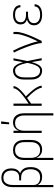

<svg xmlns="http://www.w3.org/2000/svg" viewBox="1248 -2036 1003 3540"><g transform="rotate(-90 1750.0 -266.5)"><path d="M69 215V-535Q69 -561 72.5 -586.5Q76 -612 85 -636Q94 -660 109 -681Q124 -702 145.5 -716.5Q167 -731 192.5 -737Q218 -743 243 -743Q267 -743 291 -738Q315 -733 335.5 -721Q356 -709 372 -691Q388 -673 397.5 -651Q407 -629 411 -605.5Q415 -582 415 -558Q415 -533 410.5 -509Q406 -485 395 -463Q384 -441 366 -424.5Q348 -408 325 -398Q354 -388 377 -368Q400 -348 414.5 -321.5Q429 -295 434 -265Q439 -235 439 -205Q439 -179 435.5 -152.5Q432 -126 422.5 -101.5Q413 -77 397.5 -55.5Q382 -34 360 -19Q338 -4 312 2Q286 8 260 8Q237 8 214.5 4Q192 0 171.5 -10Q151 -20 135 -36.5Q119 -53 109 -73V215ZM247 -29Q269 -29 291 -33.5Q313 -38 331.5 -50Q350 -62 363.5 -80.5Q377 -99 385 -119.5Q393 -140 396 -162Q399 -184 399 -207Q399 -228 396 -249.5Q393 -271 385 -291Q377 -311 363.5 -328.5Q350 -346 332 -357.5Q314 -369 293 -374Q272 -379 250 -379H194V-415H250Q268 -415 285.5 -419Q303 -423 318.5 -432.5Q334 -442 345 -456Q356 -470 363 -486.5Q370 -503 372.5 -521Q375 -539 375 -557Q375 -585 368 -613Q361 -641 343.5 -663Q326 -685 299 -695.5Q272 -706 243 -706Q223 -706 202.5 -701Q182 -696 166 -683.5Q150 -671 138.5 -653.5Q127 -636 120.5 -616.5Q114 -597 111.5 -576.5Q109 -556 109 -535V-140Q110 -115 121 -92Q132 -69 152.5 -54.5Q173 -40 197.5 -34.5Q222 -29 247 -29Z M569 215V-320Q569 -346 572.5 -372Q576 -398 586 -422.5Q596 -447 612.5 -468Q629 -489 651 -503Q673 -517 699 -522.5Q725 -528 751 -528Q777 -528 803.5 -522.5Q830 -517 853 -503.5Q876 -490 893 -469Q910 -448 920.5 -423.5Q931 -399 935 -373Q939 -347 939 -320V-200Q939 -174 935.5 -148.5Q932 -123 923 -99Q914 -75 898.5 -54Q883 -33 861.5 -18.5Q840 -4 814.5 2Q789 8 764 8Q738 8 713 1.5Q688 -5 667.5 -20Q647 -35 632.5 -56.5Q618 -78 609 -102V215ZM751 -29Q772 -29 793.5 -33.5Q815 -38 833 -50Q851 -62 864 -79Q877 -96 885 -116Q893 -136 896 -157.5Q899 -179 899 -200V-320Q899 -341 896 -362.5Q893 -384 885 -404Q877 -424 864 -441Q851 -458 833 -470Q815 -482 793.5 -486.5Q772 -491 751 -491Q730 -491 709 -486Q688 -481 671 -469Q654 -457 641.5 -440Q629 -423 621.5 -403Q614 -383 611.5 -362Q609 -341 609 -320V-200Q609 -179 611.5 -158Q614 -137 621.5 -117Q629 -97 641.5 -80Q654 -63 671 -51Q688 -39 709 -34Q730 -29 751 -29Z M1391 215V-320Q1391 -341 1388.5 -362Q1386 -383 1378.5 -402.5Q1371 -422 1359 -439.5Q1347 -457 1329.5 -469Q1312 -481 1291.5 -486Q1271 -491 1250 -491Q1229 -491 1208.5 -486Q1188 -481 1170.5 -469Q1153 -457 1141 -439.5Q1129 -422 1121.5 -402.5Q1114 -383 1111.5 -362Q1109 -341 1109 -320V0H1069V-520H1109V-418Q1117 -442 1131.5 -463.5Q1146 -485 1166.5 -500Q1187 -515 1212 -521.5Q1237 -528 1263 -528Q1288 -528 1313 -521.5Q1338 -515 1358.5 -500.5Q1379 -486 1393.5 -464.5Q1408 -443 1416.5 -419.5Q1425 -396 1428 -370.5Q1431 -345 1431 -320V215ZM1228 -600 1237 -748H1281L1263 -600Z M1569 0V-520H1609V-240Q1626 -252 1643 -263.5Q1660 -275 1676.5 -286.5Q1693 -298 1709.5 -310Q1726 -322 1742 -334.5Q1758 -347 1774 -360Q1790 -373 1805 -386.5Q1820 -400 1834.5 -414.5Q1849 -429 1861 -445.5Q1873 -462 1882 -481Q1891 -500 1891 -520H1931Q1931 -501 1924 -483Q1917 -465 1906.5 -449Q1896 -433 1883.5 -418.5Q1871 -404 1858 -390.5Q1845 -377 1830.5 -364Q1816 -351 1801.5 -338.5Q1787 -326 1772 -314.5Q1757 -303 1742 -291Q1758 -276 1773.5 -259.5Q1789 -243 1804 -226.5Q1819 -210 1833.5 -193Q1848 -176 1862 -158.5Q1876 -141 1888.5 -122.5Q1901 -104 1912 -84.5Q1923 -65 1931 -43.5Q1939 -22 1939 0H1899Q1899 -21 1891 -40.5Q1883 -60 1873 -78.5Q1863 -97 1851 -114Q1839 -131 1826 -147Q1813 -163 1799.5 -179Q1786 -195 1771.5 -210Q1757 -225 1742.5 -240Q1728 -255 1713 -269Q1687 -250 1661 -231.5Q1635 -213 1609 -195V0Z M2221 8Q2196 8 2171 1.5Q2146 -5 2125.5 -20Q2105 -35 2090.5 -56Q2076 -77 2067.5 -100.5Q2059 -124 2056 -149.5Q2053 -175 2053 -200V-320Q2053 -345 2056 -370.5Q2059 -396 2067.5 -419.5Q2076 -443 2090.5 -464Q2105 -485 2125.5 -500Q2146 -515 2171 -521.5Q2196 -528 2221 -528Q2243 -528 2263 -519.5Q2283 -511 2298.5 -495.5Q2314 -480 2325.5 -461.5Q2337 -443 2345.5 -423.5Q2354 -404 2361 -383.5Q2368 -363 2374 -342Q2382 -387 2389.5 -431.5Q2397 -476 2405 -520H2445Q2432 -456 2420 -391.5Q2408 -327 2394 -263Q2408 -198 2420.5 -132Q2433 -66 2447 0H2407Q2399 -46 2391 -92Q2383 -138 2375 -184Q2369 -163 2362 -142Q2355 -121 2346 -101Q2337 -81 2326 -61.5Q2315 -42 2299.5 -26.5Q2284 -11 2263.5 -1.5Q2243 8 2221 8ZM2221 -29Q2245 -29 2265.5 -43.5Q2286 -58 2299 -79Q2312 -100 2321 -122.5Q2330 -145 2337 -168.5Q2344 -192 2349.5 -216Q2355 -240 2360 -264Q2355 -287 2349 -310Q2343 -333 2336.5 -356Q2330 -379 2321 -401.5Q2312 -424 2298.5 -443.5Q2285 -463 2265 -477Q2245 -491 2221 -491Q2201 -491 2181 -485.5Q2161 -480 2146 -467Q2131 -454 2120.5 -436.5Q2110 -419 2103.5 -399.5Q2097 -380 2095 -360Q2093 -340 2093 -320V-200Q2093 -180 2095 -160Q2097 -140 2103.5 -120.5Q2110 -101 2120.5 -83.5Q2131 -66 2146 -53Q2161 -40 2181 -34.5Q2201 -29 2221 -29Z M2724 0Q2724 -34 2716.5 -67Q2709 -100 2700 -133Q2691 -166 2680.5 -198Q2670 -230 2658 -262Q2646 -294 2634 -325.5Q2622 -357 2608.5 -388Q2595 -419 2580.5 -450Q2566 -481 2550 -511L2585 -528Q2614 -474 2638.5 -418Q2663 -362 2684.5 -304.5Q2706 -247 2725 -189Q2744 -131 2756 -71Q2771 -102 2786 -134Q2801 -166 2815 -198.5Q2829 -231 2841.5 -264Q2854 -297 2864.5 -330.5Q2875 -364 2883 -398.5Q2891 -433 2891 -468V-520H2931V-468Q2931 -437 2924.5 -406Q2918 -375 2909.5 -345Q2901 -315 2890.5 -285.5Q2880 -256 2868.5 -227Q2857 -198 2844.5 -169.5Q2832 -141 2818.5 -112.5Q2805 -84 2791.5 -56Q2778 -28 2764 0Z M3247 8Q3224 8 3201 5.5Q3178 3 3156 -4.5Q3134 -12 3114.5 -24.5Q3095 -37 3080.5 -55.5Q3066 -74 3059.5 -96.5Q3053 -119 3053 -142Q3053 -165 3059.5 -186.5Q3066 -208 3081 -225Q3096 -242 3116 -253.5Q3136 -265 3157 -271Q3139 -278 3122 -288.5Q3105 -299 3092.5 -314.5Q3080 -330 3074.5 -349.5Q3069 -369 3069 -388Q3069 -410 3075 -430.5Q3081 -451 3094 -468Q3107 -485 3125 -497Q3143 -509 3163 -516Q3183 -523 3204.5 -525.5Q3226 -528 3247 -528Q3268 -528 3288.5 -525.5Q3309 -523 3329 -516.5Q3349 -510 3367 -499Q3385 -488 3398 -472Q3411 -456 3418 -436Q3425 -416 3425 -395V-392H3385V-394Q3385 -418 3372 -439Q3359 -460 3338.5 -471.5Q3318 -483 3294.5 -487Q3271 -491 3247 -491Q3231 -491 3214.5 -489.5Q3198 -488 3183 -483Q3168 -478 3153.5 -469.5Q3139 -461 3129 -448.5Q3119 -436 3114 -420Q3109 -404 3109 -388Q3109 -372 3114 -356Q3119 -340 3130 -328Q3141 -316 3155.5 -308.5Q3170 -301 3185.5 -296.5Q3201 -292 3217.5 -290.5Q3234 -289 3250 -289H3304V-252H3250Q3232 -252 3214 -250.5Q3196 -249 3178.5 -244Q3161 -239 3145 -230.5Q3129 -222 3116.5 -208.5Q3104 -195 3098.5 -177.5Q3093 -160 3093 -142Q3093 -124 3098.5 -106.5Q3104 -89 3115.5 -75.5Q3127 -62 3143 -52.5Q3159 -43 3176 -37.5Q3193 -32 3211 -30.5Q3229 -29 3247 -29Q3264 -29 3281.5 -30.5Q3299 -32 3315.5 -36.5Q3332 -41 3347.5 -48.5Q3363 -56 3375 -68Q3387 -80 3394 -96.5Q3401 -113 3401 -130V-131H3441V-129Q3441 -107 3433 -86Q3425 -65 3410 -48.5Q3395 -32 3375.5 -20.5Q3356 -9 3335 -3Q3314 3 3291.5 5.5Q3269 8 3247 8Z"/></g></svg>

Font: Iosevka Curly Extralight
Style: Regular
Weight: 200
Monospace: yes
Designer: Belleve Invis
Foundry: Belleve Invis
Version: Version 22.1.2; ttfautohint (v1.8.4)